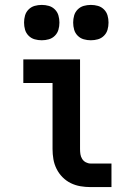

<svg xmlns="http://www.w3.org/2000/svg" viewBox="-20 -762 540 782"><path d="M349 0Q328 0 307.5 -3.5Q287 -7 268.5 -16Q250 -25 235 -40Q220 -55 210.5 -74Q201 -93 197.5 -113.5Q194 -134 194 -155V-424H75V-520H306V-155Q306 -144 307.5 -134Q309 -124 314.5 -115Q320 -106 329.5 -101Q339 -96 349 -96H434V0ZM350 -598Q335 -598 321 -602Q307 -606 296.5 -616.5Q286 -627 282 -641Q278 -655 278 -670Q278 -685 282 -699Q286 -713 296.5 -723.5Q307 -734 321 -738Q335 -742 350 -742Q365 -742 379 -738Q393 -734 403.5 -723.5Q414 -713 418 -699Q422 -685 422 -670Q422 -655 418 -641Q414 -627 403.5 -616.5Q393 -606 379 -602Q365 -598 350 -598ZM150 -598Q135 -598 121 -602Q107 -606 96.5 -616.5Q86 -627 82 -641Q78 -655 78 -670Q78 -685 82 -699Q86 -713 96.5 -723.5Q107 -734 121 -738Q135 -742 150 -742Q165 -742 179 -738Q193 -734 203.5 -723.5Q214 -713 218 -699Q222 -685 222 -670Q222 -655 218 -641Q214 -627 203.5 -616.5Q193 -606 179 -602Q165 -598 150 -598Z"/></svg>

Font: Zed Mono
Style: Bold
Weight: 700
Monospace: yes
Designer: Belleve Invis
Foundry: Belleve Invis
Version: Version 1.0.0; ttfautohint (v1.8.4)